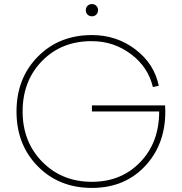

<svg xmlns="http://www.w3.org/2000/svg" viewBox="-20 -897 892 942"><path d="M761 -350H431V-380H790Q791 -364 791 -349Q791 -194 699 -90Q597 25 431 25Q270 25 165.5 -81Q61 -187 61 -350Q61 -513 165.5 -619Q270 -725 431 -725Q552 -725 644.5 -654.5Q737 -584 759 -476L730 -470Q707 -568 622.5 -631.5Q538 -695 431 -695Q283 -696 187 -598.5Q91 -501 91 -350Q91 -201 187.5 -103Q284 -5 431 -5Q575 -5 668 -101.5Q761 -198 761 -350ZM431 -817Q418 -817 409.5 -825.5Q401 -834 401 -847Q401 -860 409.5 -868.5Q418 -877 431 -877Q444 -877 452.5 -868.5Q461 -860 461 -847Q461 -834 452.5 -825.5Q444 -817 431 -817Z"/></svg>

Font: Metropolitano Thin
Style: Regular
Weight: 250
Designer: Fonts by Alex Slobzheninov & Chris M. Simpson / Changes by Cristiano Sobral
Foundry: Fonts by Alex Slobzheninov & Chris M. Simpson / Changes by Cristiano Sobral
Version: Version 1.00;August 30, 2020;FontCreator 13.0.0.2681 64-bit